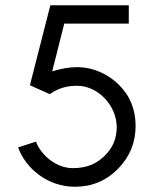

<svg xmlns="http://www.w3.org/2000/svg" viewBox="-20 -700 590 732"><path d="M425 -215C425 -171.6 409.3 -134.9 378 -105C349 -77.3 313.8 -59 257.5 -59C193 -59 136.1 -109.6 117 -160L49 -138C78.4 -57.3 161.4 12 266 12C330.4 12 385.1 -10.8 430 -56.5C474.7 -101.9 497 -156.4 497 -220C497 -283.4 475 -336.4 431 -379C395.1 -413.7 340.1 -444 274.1 -444C244.8 -444 213.1 -438.7 179 -428L225 -610H471V-680H172L94 -375L170 -341C198.7 -362.3 233.2 -373 273.6 -373C355.2 -373 425 -296.2 425 -215Z"/></svg>

Font: GI
Style: Regular
Weight: 400
Designer: Alfredo Marco Pradil
Version: Version 1.01 2015